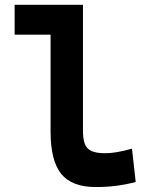

<svg xmlns="http://www.w3.org/2000/svg" viewBox="-20 -752 626 782"><path d="M370.1 9.8Q272.5 9.8 229.2 -43.9Q186 -97.7 186 -215.8V-732.4H317.9V-220.7Q317.9 -188.5 324.7 -168Q331.5 -147.5 351.1 -137.7Q370.6 -127.9 409.2 -127.9Q452.1 -127.9 517.6 -146.5L532.7 -10.7Q491.2 0 452.6 4.9Q414.1 9.8 370.1 9.8ZM39.6 -610.8V-732.4H194.8V-610.8Z"/></svg>

Font: Cascadia Code PL
Style: Regular
Weight: 400
Monospace: yes
Designer: Aaron Bell
Foundry: Saja Typeworks
Version: Version 2102.003